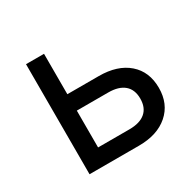

<svg xmlns="http://www.w3.org/2000/svg" viewBox="-125 -690 849 831"><g transform="rotate(-30 300.0 -275.0)"><path d="M98 0V-550H188V-348H345Q438 -348 491.5 -301.5Q545 -255 545 -174Q545 -94 491 -47Q437 0 345 0ZM188 -82H345Q397 -82 424.5 -105.5Q452 -129 452 -174Q452 -219 424.5 -242.5Q397 -266 345 -266H188Z"/></g></svg>

Font: NKDuy Mono
Style: Regular
Weight: 400
Monospace: yes
Designer: NKDuy
Foundry: NKDuy
Version: Version 2.251; ttfautohint (v1.8.4.7-5d5b)